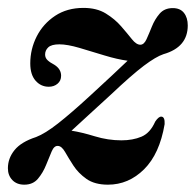

<svg xmlns="http://www.w3.org/2000/svg" viewBox="-24 -470 506 498"><path d="M126.5 -91.5Q116.5 -92.5 110 -77.2Q103.5 -62 95.5 -42Q87.5 -22 74.5 -6.5Q61.5 9 39 9Q19.5 9 8 -3Q-3.5 -15 -3.5 -33.5Q-3.5 -59.5 13.8 -80.8Q31 -102 69.5 -114.5Q93 -123.5 126.5 -149.8Q160 -176 210 -222Q241.5 -251 266.2 -274Q291 -297 307 -312.5Q280.5 -316 247 -326.2Q213.5 -336.5 182 -345.8Q150.5 -355 130 -355Q109.5 -355 101.2 -347.2Q93 -339.5 93 -328.5Q93 -320 99.2 -314Q105.5 -308 117 -302Q134.5 -291 134.5 -273.5Q134.5 -260.5 125.2 -252.8Q116 -245 102.5 -245Q82 -245 68.2 -260.8Q54.5 -276.5 54.5 -305.5Q54.5 -342.5 71.2 -375.5Q88 -408.5 119 -429Q150 -449.5 192.5 -449.5Q227 -449.5 250.5 -435Q274 -420.5 290.2 -401.8Q306.5 -383 318 -368.5Q329.5 -354 340 -354Q349.5 -354 356 -368.2Q362.5 -382.5 370 -401.2Q377.5 -420 390 -434.5Q402.5 -449 424 -449Q443.5 -449 453.2 -436.5Q463 -424 463 -404Q463 -347.5 400 -329.5Q380.5 -323 349.2 -299.5Q318 -276 264 -225Q230 -193.5 204.5 -170.5Q179 -147.5 161.5 -131Q187.5 -127 221.8 -116.5Q256 -106 291 -106Q320.5 -106 343 -115.5Q365.5 -125 378.5 -154.5Q387.5 -168 394.5 -167.5Q404 -167 403 -148Q390 -71 349.8 -31Q309.5 9 256 9Q221.5 9 200.2 -6Q179 -21 166.2 -40.8Q153.5 -60.5 144.8 -75.8Q136 -91 126.5 -91.5Z"/></svg>

Font: Fraunces 144pt S050 SemiBold
Style: Italic
Weight: 600
Italic angle: -16°
Version: Version 1.000; ttfautohint (v1.8.3)